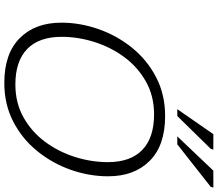

<svg xmlns="http://www.w3.org/2000/svg" viewBox="-78 -896 985 868"><g transform="rotate(90 414.0 -462.5)"><path d="M777.5 -459.5Q777.5 -373.5 748 -290Q718.5 -206.5 663.5 -138.8Q608.5 -71 530.5 -30.5Q452.5 10 355.5 10Q222.5 10 152.8 -59.8Q83 -129.5 83 -247.5Q83 -333.5 112.5 -417Q142 -500.5 197 -568.2Q252 -636 330 -676.5Q408 -717 505 -717Q638 -717 707.8 -647.2Q777.5 -577.5 777.5 -459.5ZM147 -249Q147 -146.5 202.2 -93.2Q257.5 -40 362 -40Q446 -40 511.2 -76.8Q576.5 -113.5 621.5 -174.2Q666.5 -235 690 -309.2Q713.5 -383.5 713.5 -458Q713.5 -560.5 658.2 -613.8Q603 -667 498 -667Q414.5 -667 349.2 -630.2Q284 -593.5 239 -532.8Q194 -472 170.5 -397.8Q147 -323.5 147 -249ZM597 -772 752 -935H828.5L825 -923L633 -772ZM474 -772 587 -935H657L653.5 -923.5L505 -772Z"/></g></svg>

Font: Newsreader Caption Light
Style: Italic
Weight: 300
Italic angle: -17°
Designer: Hugues Gentile
Foundry: Production Type
Version: Version 1.001